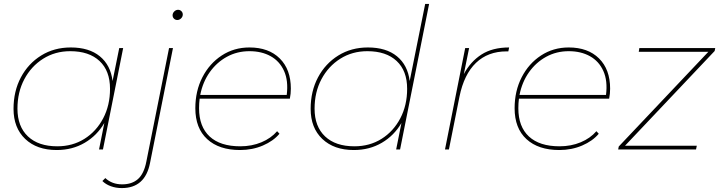

<svg xmlns="http://www.w3.org/2000/svg" viewBox="-20 -762 3669 979"><path d="M269 3Q168 3 108.5 -53.5Q49 -110 49 -207Q49 -297 86.5 -367.5Q124 -438 190 -479Q256 -520 341 -520Q434 -520 489 -475Q544 -430 554 -349L588 -517H608L505 0H485L512 -135Q475 -71 412 -34Q349 3 269 3ZM272 -16Q350 -16 410.5 -54Q471 -92 506 -158.5Q541 -225 541 -309Q541 -401 487.5 -451Q434 -501 338 -501Q261 -501 200 -462.5Q139 -424 104 -358Q69 -292 69 -208Q69 -117 122.5 -66.5Q176 -16 272 -16Z M601 197Q571 197 545 187.5Q519 178 502 161L517 146Q551 178 603 178Q653 178 683.5 151Q714 124 726 63L842 -517H862L745 69Q720 197 601 197ZM884 -660Q874 -660 867 -667Q860 -674 860 -684Q860 -695 868.5 -703.5Q877 -712 888 -712Q898 -712 905 -705Q912 -698 912 -688Q912 -677 903.5 -668.5Q895 -660 884 -660Z M1204 3Q1097 3 1036.5 -52.5Q976 -108 976 -210Q976 -298 1012 -368Q1048 -438 1110.5 -479Q1173 -520 1252 -520Q1350 -520 1406.5 -464Q1463 -408 1463 -310Q1463 -284 1458 -259H998Q995 -235 995 -210Q995 -116 1049 -66Q1103 -16 1205 -16Q1264 -16 1313 -36.5Q1362 -57 1393 -93L1405 -80Q1374 -43 1320.5 -20Q1267 3 1204 3ZM1001 -278H1442Q1451 -350 1428.5 -400Q1406 -450 1360 -475.5Q1314 -501 1252 -501Q1189 -501 1137 -472.5Q1085 -444 1049.5 -394Q1014 -344 1001 -278Z M1784 3Q1683 3 1623.5 -53.5Q1564 -110 1564 -207Q1564 -297 1601.5 -367.5Q1639 -438 1705 -479Q1771 -520 1856 -520Q1949 -520 2004 -475Q2059 -430 2069 -349L2148 -742H2168L2020 0H2000L2027 -135Q1990 -71 1927 -34Q1864 3 1784 3ZM1787 -16Q1865 -16 1925.5 -54Q1986 -92 2021 -158.5Q2056 -225 2056 -309Q2056 -401 2002.5 -451Q1949 -501 1853 -501Q1776 -501 1715 -462.5Q1654 -424 1619 -358Q1584 -292 1584 -208Q1584 -117 1637.5 -66.5Q1691 -16 1787 -16Z M2249 0 2352 -517H2372L2345 -384Q2379 -448 2435 -484Q2491 -520 2576 -520L2572 -500H2563Q2468 -500 2407 -441.5Q2346 -383 2323 -270L2269 0Z M2832 3Q2725 3 2664.5 -52.5Q2604 -108 2604 -210Q2604 -298 2640 -368Q2676 -438 2738.5 -479Q2801 -520 2880 -520Q2978 -520 3034.5 -464Q3091 -408 3091 -310Q3091 -284 3086 -259H2626Q2623 -235 2623 -210Q2623 -116 2677 -66Q2731 -16 2833 -16Q2892 -16 2941 -36.5Q2990 -57 3021 -93L3033 -80Q3002 -43 2948.5 -20Q2895 3 2832 3ZM2629 -278H3070Q3079 -350 3056.5 -400Q3034 -450 2988 -475.5Q2942 -501 2880 -501Q2817 -501 2765 -472.5Q2713 -444 2677.5 -394Q2642 -344 2629 -278Z M3132 0 3135 -15 3592 -498H3237L3240 -517H3627L3624 -502L3167 -19H3533L3529 0Z"/></svg>

Font: Montserrat Thin
Style: Italic
Weight: 100
Italic angle: -11.3°
Designer: Julieta Ulanovsky
Foundry: Julieta Ulanovsky
Version: Version 9.000; ttfautohint (v1.8.4.7-5d5b)